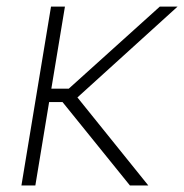

<svg xmlns="http://www.w3.org/2000/svg" viewBox="-20 -566 562 586"><path d="M178.2 -545.9 136.7 -295.4H189.9L467.8 -545.9H522L216.3 -268.6L432.6 0H376.5L170.9 -254.4H129.9L87.9 0H45.4L135.7 -545.9Z"/></svg>

Font: Inter Extra Light
Style: Italic
Weight: 200
Italic angle: -9.39999°
Designer: Rasmus Andersson
Foundry: rsms
Version: Version 4.000;git-3c8e0fc